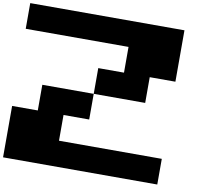

<svg xmlns="http://www.w3.org/2000/svg" viewBox="-117 -1336 1633 1471"><g transform="rotate(10 700.0 -600.0)"><path d="M0 0V-399.9H199.7V-599.6H599.6V-399.9H399.9V-199.7H1199.7V0ZM599.6 -599.6V-799.8H799.8V-1000H0V-1199.7H1199.7V-799.8H1000V-599.6Z"/></g></svg>

Font: 8-bit HUD
Style: Regular
Weight: 400
Designer: lSPl
Foundry: https://fontstruct.com
Version: Version 1.0